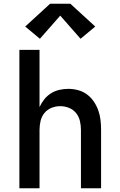

<svg xmlns="http://www.w3.org/2000/svg" viewBox="-20 -1000 640 1020"><path d="M83 0V-735H190V-431Q200 -453 215 -472Q230 -491 250.5 -504Q271 -517 295 -522.5Q319 -528 343 -528Q369 -528 395 -521Q421 -514 442 -498.5Q463 -483 478 -461Q493 -439 502 -414Q511 -389 514 -362.5Q517 -336 517 -310V0H410V-310Q410 -334 404.5 -357.5Q399 -381 384 -399.5Q369 -418 346.5 -427Q324 -436 300 -436Q276 -436 253.5 -427Q231 -418 216 -399.5Q201 -381 195.5 -357.5Q190 -334 190 -310V0ZM192 -794 114 -859 246 -980H354L486 -859L408 -794L300 -917Z"/></svg>

Font: Iosevka Custom SmBdEx
Style: Regular
Weight: 600
Width: 7
Monospace: yes
Designer: Belleve Invis
Foundry: Belleve Invis
Version: Version 11.2.4; ttfautohint (v1.8.4)